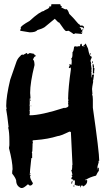

<svg xmlns="http://www.w3.org/2000/svg" viewBox="-20 -916 515 939"><path d="M389.2 -689.9V-686Q393.1 -686 393.1 -689.9ZM420.4 -654.8H424.3V-648.9Q420.4 -648.9 420.4 -652.8ZM430.2 -615.7H434.1V-607.9Q430.2 -607.9 430.2 -611.8ZM432.1 -604H434.1Q437.5 -604 439.9 -590.3Q438 -586.4 438 -584.5Q441.9 -584 441.9 -580.6L439.9 -561Q441.9 -561 441.9 -559.1L434.1 -555.2V-586.4Q434.1 -590.8 432.1 -594.2L434.1 -598.1Q432.1 -602.1 432.1 -604ZM127.4 -428.2H131.3V-424.3H127.4ZM129.4 -398.9H133.3V-397H129.4ZM453.6 -88.4H457.5V-92.3Q453.6 -91.8 453.6 -88.4ZM127.4 -68.8H131.3V-66.9H127.4ZM397 -39.6V-33.7H398.9V-39.6ZM334.5 -31.7V-29.8L332.5 -18.1H328.6V-20Q330.1 -31.7 334.5 -31.7ZM338.4 -8.3H344.2V-4.4H338.4ZM149.9 -650.4Q149.4 -649.9 148.9 -648.9Q148.9 -645 154.8 -645V-641.1Q147 -641.1 141.1 -623.5Q147.9 -623.5 148.9 -598.1Q127.4 -511.7 127.4 -461.4L129.4 -434.1H125.5V-404.8Q125.5 -402.8 123.5 -402.8L125.5 -398.9V-379.4Q125.5 -377.4 123.5 -377.4L125.5 -373.5V-359.9Q125.5 -357.9 123.5 -357.9Q125.5 -354 125.5 -352.1Q181.2 -352.1 295.4 -389.2V-387.2Q314.9 -391.1 314.9 -398.9Q313 -402.8 313 -404.8H314.9L313 -408.7V-410.6Q313 -412.6 314.9 -412.6L313 -416.5Q313 -422.9 314.9 -426.3Q314.9 -430.2 313 -430.2Q314 -489.3 326.7 -576.7V-586.4H324.7Q324.7 -582.5 322.8 -582.5Q318.8 -584.5 316.9 -584.5V-588.4Q320.8 -593.3 320.8 -596.2Q318.8 -600.1 318.8 -602.1H322.8L328.6 -598.1L330.6 -607.9V-621.6L328.6 -631.3Q334.5 -631.3 334.5 -652.8V-660.6Q340.3 -665.5 342.3 -688Q346.7 -688 350.1 -689.9Q354 -688 356 -688L363.8 -689.9H371.6Q371.6 -701.7 377.4 -701.7H379.4L381.3 -689.9Q388.7 -689.9 398.9 -703.6L410.6 -678.2Q417 -639.2 428.2 -639.2V-631.3Q424.8 -631.3 422.4 -617.7L426.3 -606Q426.3 -604 424.3 -604L428.2 -578.6H426.3L428.2 -574.7Q428.2 -572.8 426.3 -572.8L428.2 -568.8L426.3 -559.1L428.2 -555.2Q428.2 -553.2 426.3 -553.2Q428.2 -545.9 428.2 -537.6H430.2V-547.4Q428.2 -551.3 428.2 -553.2L434.1 -549.3H436V-553.2L439.9 -551.3Q436 -520 434.1 -520Q434.1 -518.1 436 -518.1Q430.2 -487.8 430.2 -481Q432.1 -456.5 432.1 -455.6H430.2Q434.1 -446.8 434.1 -430.2V-389.2Q465.3 -171.9 465.3 -129.4H461.4V-127.4Q461.4 -125.5 463.4 -125.5Q455.6 -99.6 455.6 -94.2L459.5 -96.2Q463.4 -95.7 463.4 -92.3V-80.6Q457.5 -74.2 449.7 -57.1Q418.5 -49.3 400.9 -37.6V-35.6Q406.7 -35.6 406.7 -31.7Q406.7 -13.7 387.2 -4.4H385.3V-8.3H375.5V-0.5H371.6V-2.4L373.5 -6.3Q371.6 -6.3 367.7 -8.3Q364.3 -6.3 359.9 -6.3L357.9 -10.3L354 -8.3L344.2 -14.2L346.2 -18.1V-33.7H336.4L338.4 -37.6Q328.6 -39.6 328.6 -41.5Q328.6 -46.4 334.5 -55.2Q330.6 -55.2 330.6 -59.1V-61H334.5Q334.5 -64 328.6 -84.5Q332.5 -84.5 332.5 -88.4V-98.1H334.5L332.5 -102.1Q332.5 -104 334.5 -104Q334.5 -106 332.5 -106Q332.5 -109.9 334.5 -109.9Q326.7 -256.3 326.7 -270L322.8 -272H318.8Q273.9 -250.5 262.2 -250.5Q214.4 -235.4 154.8 -231Q139.2 -231 139.2 -227.1Q139.2 -221.2 141.1 -221.2L139.2 -211.4V-203.6Q139.2 -170.4 135.3 -170.4L137.2 -166.5V-143.1H133.3Q125.5 -73.7 125.5 -59.1L129.4 -61H131.3L127.4 -55.2V-51.3Q127.4 -41.5 141.1 -20Q137.2 -8.3 125.5 -8.3L117.7 -14.2H115.7Q96.2 3.4 88.4 3.4H82.5Q59.1 -6.3 59.1 -33.7Q55.2 -47.9 39.6 -66.9V-72.8Q39.6 -81.1 41.5 -88.4Q41.5 -124 23.9 -191.9L25.9 -205.6V-225.1Q25.9 -272.5 20 -291.5L22 -295.4Q15.1 -356 10.3 -381.3Q10.3 -383.3 12.2 -383.3L10.3 -397Q10.3 -444.8 29.8 -525.9L61 -615.7Q67.4 -632.3 80.6 -643.1Q82.5 -648.9 92.3 -648.9V-647L109.9 -656.7Q113.8 -656.7 113.8 -650.9H115.7L125.5 -656.7L146 -652.8V-650.4ZM379.9 -750 346.7 -752.9Q346.2 -750 342.3 -750H337.9Q337.9 -752.4 315.9 -765.6L305.2 -764.2H302.7Q297.4 -764.2 270 -805.2Q264.6 -805.2 248 -824.2L198.2 -783.2Q184.1 -774.4 163.1 -769Q154.3 -757.8 125.5 -757.8L78.6 -765.6Q80.1 -776.9 83 -776.9L81.1 -780.3Q81.1 -789.1 124.5 -813.5Q174.8 -859.9 194.8 -862.3Q194.8 -864.7 214.4 -873.5Q222.7 -878.9 222.7 -886.2H227.1V-882.8H229.5Q231.4 -891.6 231.4 -895.5H274.9Q274.9 -886.2 281.7 -886.2V-882.8L279.3 -879.9L299.3 -870.1L303.7 -871.6Q311.5 -870.6 318.8 -848.1Q337.9 -830.1 358.4 -805.2Q361.8 -799.8 371.1 -794.4V-791H382.3Q391.1 -788.6 391.1 -780.3V-776.9H388.7Q388.7 -783.2 371.1 -783.2L369.1 -780.3Q376.5 -780.3 377.9 -769Q383.3 -772 384.3 -772H388.7Q379.9 -765.1 379.9 -764.2L384.3 -759.3V-757.8H382.3L377.9 -759.3V-757.8L382.3 -751.5Q379.9 -751.5 379.9 -750Z"/></svg>

Font: Mister Brush
Style: Regular
Weight: 400
Designer: GGBotNet
Foundry: GGBotNet
Version: 1.00